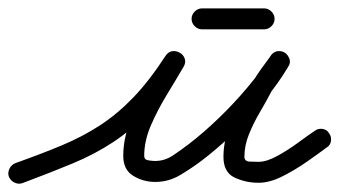

<svg xmlns="http://www.w3.org/2000/svg" viewBox="-38 -409 810 458"><path d="M15 28Q6 31 -3.5 26.5Q-13 22 -17 12Q-20 3 -15.5 -6.5Q-11 -16 -1 -20Q61 -42 110 -62.5Q159 -83 200.5 -110Q242 -137 280 -176.5Q318 -216 357 -276Q364 -286 373.5 -287Q383 -288 391 -283Q399 -279 402.5 -269.5Q406 -260 400 -250Q382 -219 360 -183Q338 -147 322 -110Q306 -73 306 -37Q306 -28 316 -26.5Q326 -25 332 -25Q355 -25 375 -38.5Q395 -52 412 -65Q446 -91 482.5 -126Q519 -161 551.5 -199.5Q584 -238 607 -275Q613 -285 623 -286Q633 -287 641 -281Q649 -276 652 -266.5Q655 -257 648 -248Q638 -233 627.5 -219Q617 -205 609 -190Q609 -190 609 -190Q609 -190 609 -190Q597 -167 582 -141.5Q567 -116 556 -89Q545 -62 545 -35Q545 -24 558 -23.5Q571 -23 579 -23Q598 -23 623.5 -37Q649 -51 673.5 -69Q698 -87 713 -97Q713 -97 713 -97Q713 -97 713 -97Q721 -103 731.5 -101.5Q742 -100 747 -91Q753 -83 751.5 -72.5Q750 -62 741 -57Q721 -42 693 -22.5Q665 -3 635 12Q605 27 579 27Q548 27 521.5 14.5Q495 2 495 -35Q495 -82 519 -127.5Q543 -173 565 -214Q565 -214 565 -214Q565 -214 565 -214Q575 -231 586 -246Q597 -261 608 -276Q615 -286 624.5 -287Q634 -288 642 -283Q649 -278 652.5 -268.5Q656 -259 649 -249Q626 -210 591.5 -168.5Q557 -127 518 -90Q479 -53 442 -25Q418 -7 391 9Q364 25 332 25Q304 25 280 10.5Q256 -4 256 -37Q256 -78 272.5 -119.5Q289 -161 312.5 -200Q336 -239 356 -274Q362 -285 372 -286Q382 -287 390 -282Q398 -277 402 -268Q406 -259 399 -248Q357 -184 316.5 -141.5Q276 -99 232 -70Q188 -41 135 -19Q82 3 15 28Q15 28 15 28Q15 28 15 28ZM444 -339Q434 -339 426.5 -346.5Q419 -354 419 -364Q419 -374 426.5 -381.5Q434 -389 444 -389Q481 -389 518 -389Q555 -389 592 -389Q592 -389 592 -389Q592 -389 592 -389Q602 -389 609.5 -381.5Q617 -374 617 -364Q617 -354 609.5 -346.5Q602 -339 592 -339Q555 -339 518 -339Q481 -339 444 -339Q444 -339 444 -339Q444 -339 444 -339Z"/></svg>

Font: FRB American Cursive Semibold
Style: Italic
Weight: 600
Italic angle: -25°
Version: Version 2.0;Modular Font Editor K font №1